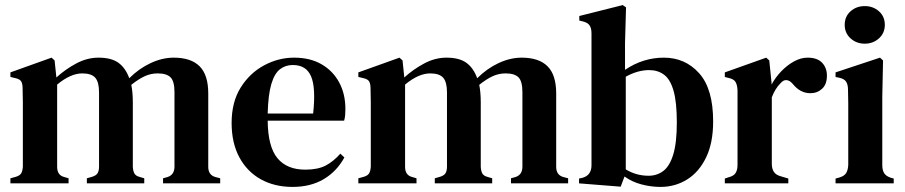

<svg xmlns="http://www.w3.org/2000/svg" viewBox="-20 -722 3562 756"><path d="M21 0V-20L43 -26Q59 -31 64 -40.5Q69 -50 70 -66V-264Q70 -297 70 -320Q70 -343 69 -374Q69 -391 64 -400.5Q59 -410 42 -414L21 -419V-437L183 -495L195 -484L202 -417Q237 -449 280 -472Q323 -495 368 -495Q418 -495 446 -475Q474 -455 489 -414Q527 -452 573 -473.5Q619 -495 664 -495Q732 -495 766 -461Q800 -427 800 -354V-65Q800 -33 828 -25L847 -20V0H622V-20L640 -25Q667 -34 667 -66V-359Q667 -402 651.5 -417.5Q636 -433 601 -433Q574 -433 550 -422Q526 -411 497 -388Q503 -358 503 -319V-65Q504 -48 509.5 -38.5Q515 -29 531 -25L548 -20V0H322V-20L343 -26Q359 -31 364.5 -40.5Q370 -50 370 -66V-358Q370 -399 355 -416Q340 -433 304 -433Q258 -433 205 -389V-65Q205 -32 233 -25L250 -20V0Z M1138 -495Q1201 -495 1246 -469Q1291 -443 1315.5 -397.5Q1340 -352 1340 -293Q1340 -280 1339 -268.5Q1338 -257 1335 -247H1034Q1035 -144 1072.5 -99Q1110 -54 1182 -54Q1232 -54 1263 -70.5Q1294 -87 1320 -117L1336 -102Q1306 -47 1254.5 -16.5Q1203 14 1132 14Q1061 14 1007 -16Q953 -46 922.5 -102.5Q892 -159 892 -238Q892 -320 927.5 -377Q963 -434 1019.5 -464.5Q1076 -495 1138 -495ZM1133 -466Q1104 -466 1082.5 -449.5Q1061 -433 1048.5 -391.5Q1036 -350 1034 -275H1213Q1224 -376 1205 -421Q1186 -466 1133 -466Z M1391 0V-20L1413 -26Q1429 -31 1434 -40.5Q1439 -50 1440 -66V-264Q1440 -297 1440 -320Q1440 -343 1439 -374Q1439 -391 1434 -400.5Q1429 -410 1412 -414L1391 -419V-437L1553 -495L1565 -484L1572 -417Q1607 -449 1650 -472Q1693 -495 1738 -495Q1788 -495 1816 -475Q1844 -455 1859 -414Q1897 -452 1943 -473.5Q1989 -495 2034 -495Q2102 -495 2136 -461Q2170 -427 2170 -354V-65Q2170 -33 2198 -25L2217 -20V0H1992V-20L2010 -25Q2037 -34 2037 -66V-359Q2037 -402 2021.5 -417.5Q2006 -433 1971 -433Q1944 -433 1920 -422Q1896 -411 1867 -388Q1873 -358 1873 -319V-65Q1874 -48 1879.5 -38.5Q1885 -29 1901 -25L1918 -20V0H1692V-20L1713 -26Q1729 -31 1734.5 -40.5Q1740 -50 1740 -66V-358Q1740 -399 1725 -416Q1710 -433 1674 -433Q1628 -433 1575 -389V-65Q1575 -32 1603 -25L1620 -20V0Z M2424 13 2260 0V-19L2270 -21Q2309 -30 2309 -71V-591Q2309 -611 2301.5 -622Q2294 -633 2274 -638L2261 -641V-659L2432 -702L2445 -693L2441 -552V-447Q2512 -495 2594 -495Q2678 -495 2733 -433.5Q2788 -372 2788 -244Q2788 -159 2760 -101.5Q2732 -44 2685 -15Q2638 14 2581 14Q2543 14 2505.5 4Q2468 -6 2439 -27ZM2534 -30Q2567 -30 2592 -49Q2617 -68 2631 -114Q2645 -160 2645 -240Q2645 -320 2632 -365Q2619 -410 2594.5 -428Q2570 -446 2536 -446Q2491 -446 2444 -420V-55Q2485 -30 2534 -30Z M2834 0V-19L2849 -24Q2869 -29 2876.5 -41Q2884 -53 2884 -73V-366Q2883 -388 2876 -399.5Q2869 -411 2849 -415L2834 -419V-437L2997 -495L3009 -484L3018 -396V-389Q3033 -417 3056 -441Q3079 -465 3106 -480Q3133 -495 3160 -495Q3198 -495 3217 -475Q3236 -455 3236 -424Q3236 -390 3217 -372.5Q3198 -355 3171 -355Q3131 -355 3102 -391L3100 -393Q3090 -405 3077.5 -406.5Q3065 -408 3053 -394Q3043 -384 3034.5 -370.5Q3026 -357 3019 -339V-77Q3019 -58 3027 -45.5Q3035 -33 3054 -28L3084 -19V0Z M3385 -550Q3352 -550 3329 -571Q3306 -592 3306 -624Q3306 -657 3329 -677.5Q3352 -698 3385 -698Q3418 -698 3441 -677.5Q3464 -657 3464 -624Q3464 -592 3441 -571Q3418 -550 3385 -550ZM3270 0V-19L3285 -23Q3305 -29 3312 -41Q3319 -53 3320 -73V-257Q3320 -288 3320 -314.5Q3320 -341 3319 -369Q3319 -389 3311.5 -400.5Q3304 -412 3284 -416L3270 -419V-437L3445 -495L3457 -484L3454 -342V-72Q3454 -52 3461.5 -40Q3469 -28 3488 -22L3499 -19V0Z"/></svg>

Font: DeepMind Serif Text
Style: Regular
Weight: 400
Designer: Frank Grießhammer / Modifications: Colophon Foundry
Foundry: Colophon Foundry
Version: Version 5.003; ttfautohint (v1.8.2)